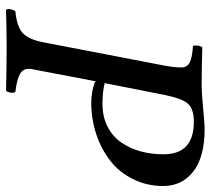

<svg xmlns="http://www.w3.org/2000/svg" viewBox="-51 -644 697 635"><g transform="rotate(90 297.5 -326.5)"><path d="M293.9 -522 254.9 -324.2Q284.7 -316.9 323.2 -316.9Q365.7 -316.9 398.4 -333.5Q431.2 -350.1 450.9 -378.7Q470.7 -407.2 480.5 -442.6Q490.2 -478 490.2 -519Q490.2 -619.1 382.8 -619.1Q340.3 -619.1 323 -599.6Q305.7 -580.1 293.9 -522ZM250 -295.9 246.1 -279.8 208 -80.1Q205.1 -55.7 223.6 -44.7Q242.2 -33.7 284.2 -28.8Q288.1 -22 285.9 -11.2Q283.7 -0.5 279.8 2Q199.7 0 132.8 0Q92.3 0 12.2 2Q8.8 -3.9 10.5 -12.7Q12.2 -21.5 17.1 -28.8Q67.9 -33.7 89.1 -53Q110.4 -72.3 120.1 -122.1L196.8 -521Q203.1 -554.7 203.1 -578.1Q203.1 -596.7 187 -605.2Q170.9 -613.8 131.8 -616.2Q129.4 -625.5 131.3 -634.8Q133.3 -644 136.2 -647Q204.6 -645 259.8 -645H265.1Q288.6 -645 338.6 -649.9Q388.7 -654.8 405.8 -654.8Q499.5 -654.8 547.4 -617.2Q595.2 -579.6 595.2 -518.1Q595.2 -462.9 572 -417Q548.8 -371.1 510.3 -341.6Q471.7 -312 422.4 -295.9Q373 -279.8 319.8 -279.8Q286.1 -279.8 252.9 -291Q251 -294.9 250 -295.9Z"/></g></svg>

Font: Common Serif Medium
Style: Italic
Weight: 500
Italic angle: -12°
Designer: Philipp H. Poll, Khaled Hosny
Foundry: Stefan Peev, Context Ltd.
Version: Version 1.026